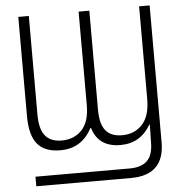

<svg xmlns="http://www.w3.org/2000/svg" viewBox="-59 -771 980 1018"><g transform="rotate(-5 430.5 -262.5)"><path d="M93 138H594Q657 138 688 107.5Q719 77 719 11Q719 -18 721 -84H718Q663 10 557 10Q440 10 409 -93H405Q351 10 237 10Q155 10 115.5 -36.5Q76 -83 76 -186V-714H132V-189Q132 -112 161 -76.5Q190 -41 248 -41Q315 -41 356 -84.5Q397 -128 397 -216V-714H454V-187Q454 -111 482.5 -76Q511 -41 570 -41Q637 -41 678 -86Q719 -131 719 -220V-714H775V14Q775 189 597 189H93Z"/></g></svg>

Font: Noto Sans Display Light Narrow
Style: Regular
Weight: 300
Width: 4
Designer: Monotype Design team
Foundry: Monotype Imaging Inc.
Version: Version 1.000